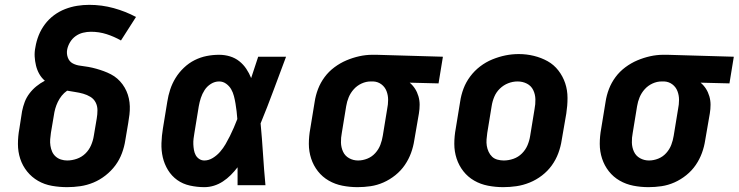

<svg xmlns="http://www.w3.org/2000/svg" viewBox="-20 -764 3047 792"><path d="M257 8Q225 8 194 2.5Q163 -3 137 -18Q111 -33 92 -56.5Q73 -80 63.5 -109Q54 -138 54 -170Q54 -202 60 -234L71 -305Q75 -325 82 -343.5Q89 -362 101.5 -378.5Q114 -395 130 -408Q146 -421 165 -431Q151 -443 142 -459Q133 -475 128.5 -493.5Q124 -512 123 -531Q122 -550 126 -569Q130 -594 139.5 -618Q149 -642 165 -663.5Q181 -685 202.5 -701Q224 -717 248.5 -726.5Q273 -736 298 -740Q323 -744 348 -744Q400 -744 449 -730.5Q498 -717 541 -694L479 -597Q451 -613 420 -623Q389 -633 355 -633Q339 -633 322.5 -629Q306 -625 292 -615Q278 -605 269 -590Q260 -575 257 -559Q254 -542 260 -526Q266 -510 280 -502.5Q294 -495 311 -493Q328 -491 344.5 -488Q361 -485 377 -480.5Q393 -476 408 -470.5Q423 -465 437.5 -457.5Q452 -450 464 -439.5Q476 -429 485.5 -416Q495 -403 501.5 -388.5Q508 -374 511.5 -358Q515 -342 515.5 -325.5Q516 -309 514 -291.5Q512 -274 509 -257L497 -186Q493 -159 483 -132Q473 -105 456 -82Q439 -59 415.5 -40.5Q392 -22 365.5 -11Q339 0 311.5 4Q284 8 257 8ZM257 -102Q277 -102 297 -109Q317 -116 332 -130.5Q347 -145 355.5 -164.5Q364 -184 367 -204L379 -275Q382 -292 382 -309.5Q382 -327 374.5 -341.5Q367 -356 353 -364.5Q339 -373 323 -377.5Q307 -382 290 -384.5Q273 -387 257 -390Q244 -381 234.5 -369Q225 -357 218.5 -343.5Q212 -330 208 -316Q204 -302 202 -287L190 -216Q188 -203 187 -189.5Q186 -176 188 -163Q190 -150 195 -138.5Q200 -127 209.5 -118.5Q219 -110 231.5 -106Q244 -102 257 -102Z M823 8Q793 8 763.5 1.5Q734 -5 711 -21.5Q688 -38 673 -62.5Q658 -87 651.5 -115Q645 -143 646 -173.5Q647 -204 652 -234L670 -344Q674 -370 682 -394.5Q690 -419 704 -442Q718 -465 738.5 -484.5Q759 -504 783 -516Q807 -528 832.5 -533Q858 -538 884 -538Q907 -538 928.5 -531.5Q950 -525 967 -511.5Q984 -498 996 -480Q1008 -462 1016 -442Q1023 -464 1030.5 -486Q1038 -508 1045 -530H1160Q1134 -461 1108.5 -392Q1083 -323 1055 -255Q1061 -191 1065 -127.5Q1069 -64 1075 0H960Q960 -18 960 -36.5Q960 -55 960 -74Q947 -57 932 -42Q917 -27 899.5 -15.5Q882 -4 862.5 2Q843 8 823 8ZM823 -102Q841 -102 858 -112.5Q875 -123 888 -138Q901 -153 910.5 -169.5Q920 -186 928.5 -203Q937 -220 944.5 -237.5Q952 -255 959 -273Q958 -289 956 -305Q954 -321 951.5 -336.5Q949 -352 945 -367.5Q941 -383 933.5 -396Q926 -409 913 -418.5Q900 -428 884 -428Q866 -428 850 -418Q834 -408 824 -392.5Q814 -377 808.5 -360Q803 -343 800 -326L782 -216Q780 -204 778.5 -192.5Q777 -181 777.5 -169Q778 -157 780 -145.5Q782 -134 787 -124.5Q792 -115 801.5 -108.5Q811 -102 823 -102Z M1455 8Q1423 8 1392.5 2Q1362 -4 1336 -19Q1310 -34 1291.5 -57.5Q1273 -81 1263.5 -110Q1254 -139 1254 -170.5Q1254 -202 1260 -234L1278 -344Q1282 -371 1292 -397Q1302 -423 1319 -446Q1336 -469 1359.5 -486.5Q1383 -504 1409 -515Q1435 -526 1462 -532Q1489 -538 1516 -538Q1520 -538 1524.5 -538Q1529 -538 1533 -538L1807 -530L1789 -420L1670 -423Q1683 -412 1692 -398Q1701 -384 1706 -367Q1711 -350 1711 -332Q1711 -314 1708 -296L1689 -186Q1685 -159 1675.5 -133Q1666 -107 1650 -83.5Q1634 -60 1611 -41.5Q1588 -23 1562 -11.5Q1536 0 1509 4Q1482 8 1455 8ZM1457 -102Q1476 -102 1495 -109.5Q1514 -117 1528 -132.5Q1542 -148 1549 -166.5Q1556 -185 1559 -204L1577 -314Q1581 -333 1581 -352Q1581 -371 1574.5 -388Q1568 -405 1553.5 -416Q1539 -427 1520 -428H1515Q1513 -428 1511.5 -428Q1510 -428 1509 -428Q1490 -428 1471.5 -419.5Q1453 -411 1439.5 -396Q1426 -381 1418.5 -363Q1411 -345 1408 -326L1390 -216Q1386 -196 1386.5 -176Q1387 -156 1395 -138.5Q1403 -121 1420 -111.5Q1437 -102 1457 -102Z M2056 8Q2024 8 1993 2Q1962 -4 1936 -19Q1910 -34 1891.5 -57.5Q1873 -81 1863.5 -110Q1854 -139 1854 -170.5Q1854 -202 1860 -234L1878 -344Q1882 -372 1892 -398.5Q1902 -425 1919.5 -448.5Q1937 -472 1960.5 -490Q1984 -508 2011 -519Q2038 -530 2065 -535.5Q2092 -541 2120 -541Q2152 -541 2182.5 -533.5Q2213 -526 2239 -511.5Q2265 -497 2283.5 -473Q2302 -449 2311.5 -420.5Q2321 -392 2321 -360Q2321 -328 2316 -296L2297 -186Q2293 -159 2283 -132Q2273 -105 2256 -81.5Q2239 -58 2215.5 -40Q2192 -22 2165 -11Q2138 0 2110.5 4Q2083 8 2056 8ZM2058 -102Q2078 -102 2098 -109Q2118 -116 2133 -131Q2148 -146 2156 -165Q2164 -184 2167 -204L2185 -314Q2189 -334 2188.5 -354.5Q2188 -375 2179.5 -392.5Q2171 -410 2153.5 -419Q2136 -428 2115 -428Q2095 -428 2076 -420.5Q2057 -413 2042 -398.5Q2027 -384 2019 -365Q2011 -346 2008 -326L1990 -216Q1988 -203 1987 -189Q1986 -175 1988 -162.5Q1990 -150 1995.5 -138Q2001 -126 2010 -117.5Q2019 -109 2032 -105.5Q2045 -102 2058 -102Z M2655 8Q2623 8 2592.5 2Q2562 -4 2536 -19Q2510 -34 2491.5 -57.5Q2473 -81 2463.5 -110Q2454 -139 2454 -170.5Q2454 -202 2460 -234L2478 -344Q2482 -371 2492 -397Q2502 -423 2519 -446Q2536 -469 2559.5 -486.5Q2583 -504 2609 -515Q2635 -526 2662 -532Q2689 -538 2716 -538Q2720 -538 2724.5 -538Q2729 -538 2733 -538L3007 -530L2989 -420L2870 -423Q2883 -412 2892 -398Q2901 -384 2906 -367Q2911 -350 2911 -332Q2911 -314 2908 -296L2889 -186Q2885 -159 2875.5 -133Q2866 -107 2850 -83.5Q2834 -60 2811 -41.5Q2788 -23 2762 -11.5Q2736 0 2709 4Q2682 8 2655 8ZM2657 -102Q2676 -102 2695 -109.5Q2714 -117 2728 -132.5Q2742 -148 2749 -166.5Q2756 -185 2759 -204L2777 -314Q2781 -333 2781 -352Q2781 -371 2774.5 -388Q2768 -405 2753.5 -416Q2739 -427 2720 -428H2715Q2713 -428 2711.5 -428Q2710 -428 2709 -428Q2690 -428 2671.5 -419.5Q2653 -411 2639.5 -396Q2626 -381 2618.5 -363Q2611 -345 2608 -326L2590 -216Q2586 -196 2586.5 -176Q2587 -156 2595 -138.5Q2603 -121 2620 -111.5Q2637 -102 2657 -102Z"/></svg>

Font: Iosevka Curly Slab XBdEx
Style: Italic
Weight: 800
Width: 7
Italic angle: -9°
Monospace: yes
Designer: Belleve Invis
Foundry: Belleve Invis
Version: Version 11.1.0; ttfautohint (v1.8.3)